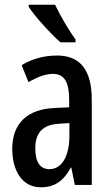

<svg xmlns="http://www.w3.org/2000/svg" viewBox="-20 -786 470 816"><path d="M214 -766H102V-757C128 -716 199 -639 237 -606H301V-618C275 -653 235 -721 214 -766ZM223 -550C167 -550 116 -536 72 -509L101 -437C141 -460 175 -472 205 -472C254 -472 274 -436 274 -361V-330L211 -327C97 -322 32 -262 32 -153C32 -68 69 10 154 10C213 10 251 -18 281 -74H283L298 0H370V-362C370 -483 325 -550 223 -550ZM230 -260 275 -263V-209C275 -121 242 -67 190 -67C152 -67 130 -95 130 -156C130 -222 162 -256 230 -260Z"/></svg>

Font: Noto Sans Lao ExtraCondensed Medium
Style: Regular
Weight: 500
Width: 2
Designer: Monotype Design Team
Foundry: Monotype Imaging Inc.
Version: Version 2.003